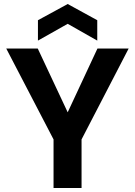

<svg xmlns="http://www.w3.org/2000/svg" viewBox="-20 -941 676 961"><path d="M318.8 -378.9 467.8 -698.2H624L388.2 -243.2V0H248V-243.2L11.2 -698.2H168.9ZM169.9 -737.8V-839.8L318.8 -920.9L466.8 -839.8V-737.8L318.8 -821.8Z"/></svg>

Font: PoppinsZ SemiBold
Style: Regular
Weight: 600
Designer: Ninad Kale (Devanagari), Jonny Pinhorn (Latin)
Foundry: Indian Type Foundry
Version: Version 3.002;FEAKit 1.0